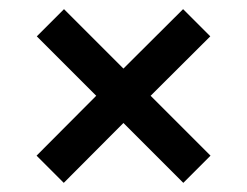

<svg xmlns="http://www.w3.org/2000/svg" viewBox="-20 -570 540 420"><path d="M440.5 -229.5 309.5 -360.5 440 -490.5 380.5 -550 250 -420 120 -550 60.5 -490.5 190.5 -360.5 60 -229.5 119.5 -170 250 -301 381 -170Z"/></svg>

Font: Manrope SemiBold
Style: Regular
Weight: 600
Designer: Mikhail Sharanda
Foundry: Mikhail Sharanda
Version: Version 4.505